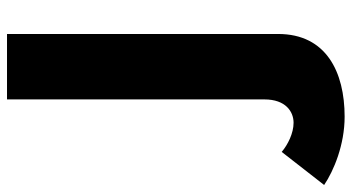

<svg xmlns="http://www.w3.org/2000/svg" viewBox="-406 -498 979 534"><g transform="rotate(-90 83.0 -230.5)"><path d="M-72 64 -164 182C-124 209 -52 239 26 239C150 239 256 188 256 54V-700H74V16C74 75 40 97 9 97C-20 97 -52 81 -72 64Z"/></g></svg>

Font: Jost
Style: Bold
Weight: 700
Version: Version 3.710